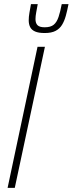

<svg xmlns="http://www.w3.org/2000/svg" viewBox="-20 -916 354 936"><path d="M17 0 163 -688H199L52 0ZM198 -755Q168 -755 151 -762.5Q134 -770 127 -784Q120 -798 120 -817Q120 -834 123.5 -854Q127 -874 131 -896H164Q160 -874 156.5 -855.5Q153 -837 153 -823Q153 -803 163 -793Q173 -783 198 -783Q227 -783 242 -795.5Q257 -808 265.5 -833.5Q274 -859 281 -896H314Q308 -865 301 -839.5Q294 -814 282.5 -795Q271 -776 251 -765.5Q231 -755 198 -755Z"/></svg>

Font: Saira Condensed Thin
Style: Italic
Weight: 250
Width: 3
Italic angle: -12°
Designer: Hector Gatti with collaboration of the Omnibus-Type team
Foundry: Omnibus-Type
Version: Version 1.101